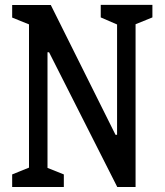

<svg xmlns="http://www.w3.org/2000/svg" viewBox="-20 -750 660 770"><path d="M28.8 -50.5 116.3 -85.8 96.3 -47.2V-682.8L116.3 -644.2L28.8 -679.5V-730H183.7L443.3 -209.3H449.5V-686.3L466 -644.7L384 -680.2V-730.5H591.2V-680.2L503.7 -644.7L523.7 -683.5V0H450.3L176.7 -540.5H170.5V-44.3L148 -85.8L236 -50.5V0H28.8Z"/></svg>

Font: Monaspace Xenon Var ExtraLight
Style: Regular
Weight: 200
Designer: Riley Cran and the Lettermatic Team
Version: Version 1.200 (Monaspace Xenon Var)